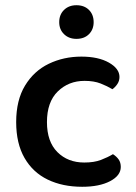

<svg xmlns="http://www.w3.org/2000/svg" viewBox="-20 -702 522 736"><path d="M304 -392Q243 -392 201.5 -351.5Q160 -311 160 -234Q160 -159 200 -119Q240 -79 303 -79Q341 -79 367 -89Q393 -99 413 -111Q427 -102 435 -90.5Q443 -79 443 -62Q443 -29 402 -7.5Q361 14 295 14Q220 14 163 -13.5Q106 -41 74 -96.5Q42 -152 42 -234Q42 -318 76 -374Q110 -430 167 -457.5Q224 -485 292 -485Q357 -485 397.5 -462Q438 -439 438 -407Q438 -392 430 -380Q422 -368 411 -360Q391 -372 365.5 -382Q340 -392 304 -392ZM339 -617Q339 -589 321 -571Q303 -553 273 -553Q244 -553 225.5 -571Q207 -589 207 -617Q207 -646 225.5 -664Q244 -682 273 -682Q303 -682 321 -664Q339 -646 339 -617Z"/></svg>

Font: BalooTamma2SemiBold
Style: Regular
Weight: 600
Designer: Divya Kowshik, Shuchita Grover and Ek Type
Foundry: Ek Type
Version: Version 1.700